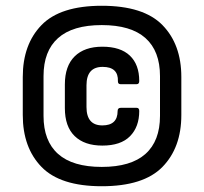

<svg xmlns="http://www.w3.org/2000/svg" viewBox="-20 -635 706 666"><path d="M333 11Q189 11 124 -56Q59 -123 59 -236V-368Q59 -481 124 -548Q189 -615 333 -615Q478 -615 543.5 -548Q609 -481 609 -368V-236Q609 -123 543.5 -56Q478 11 333 11ZM333 -56Q434 -56 484.5 -101Q535 -146 535 -233V-371Q535 -458 484.5 -503Q434 -548 333 -548Q232 -548 181.5 -503Q131 -458 131 -371V-233Q131 -146 181.5 -101Q232 -56 333 -56ZM335 -130Q273 -130 239 -163Q205 -196 205 -260V-342Q205 -406 239 -439.5Q273 -473 335 -473Q398 -473 430.5 -442Q463 -411 463 -354Q463 -343 454 -343H398Q389 -343 389 -353Q391 -403 336 -403Q280 -403 280 -339V-264Q280 -200 335 -200Q388 -200 388 -250Q388 -261 399 -261H454Q463 -261 463 -250Q463 -195 431 -162.5Q399 -130 335 -130Z"/></svg>

Font: Sofia Sans Semi Condensed
Style: Bold
Weight: 700
Designer: Botio Nikoltchev, Ani Petrova
Foundry: lettersoup
Version: Version 4.100; ttfautohint (v1.8.4.7-5d5b)